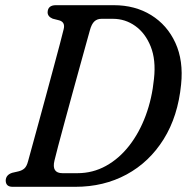

<svg xmlns="http://www.w3.org/2000/svg" viewBox="-20 -720 720 740"><path d="M2 -24Q2.5 -46 27 -54L51 -59.5Q65.5 -63 74.2 -71Q83 -79 88 -98Q92 -112 102.2 -149.8Q112.5 -187.5 126.8 -239.5Q141 -291.5 156.5 -348.5Q172 -405.5 186.2 -458.5Q200.5 -511.5 211 -551.2Q221.5 -591 225.5 -608Q232 -634.5 208.5 -641.5L183 -648Q164 -656 163.5 -672Q164 -700 195.5 -700H418.5Q500.5 -700 562.5 -661.8Q624.5 -623.5 656 -554.8Q687.5 -486 678 -394.5Q666 -272 610.8 -183.5Q555.5 -95 467.8 -47.5Q380 0 270.5 0H28.5Q2.5 0 2 -24ZM278 -52.5Q337.5 -52.5 388.2 -80.5Q439 -108.5 478 -158.5Q517 -208.5 541.5 -274.5Q566 -340.5 573.5 -416.5Q581.5 -489 560.8 -540.8Q540 -592.5 501.2 -620Q462.5 -647.5 415.5 -647.5H371Q354.5 -647.5 343.8 -637.5Q333 -627.5 326.5 -603.5Q323.5 -593 313.5 -556.8Q303.5 -520.5 289.2 -469Q275 -417.5 259.2 -360.2Q243.5 -303 229 -249.5Q214.5 -196 204 -156.5Q193.5 -117 190 -101.5Q178 -52.5 221 -52.5Z"/></svg>

Font: Fraunces 144pt SuperSoft
Style: Italic
Weight: 400
Italic angle: -16°
Version: Version 1.000;[b76b70a41]